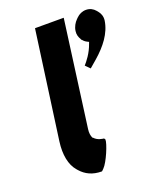

<svg xmlns="http://www.w3.org/2000/svg" viewBox="-153 -924 841 1023"><g transform="rotate(-20 267.5 -412.5)"><path d="M398 -801C384 -787 372 -767 369 -744C366 -724 372 -708 380 -695L381 -692V-691L385 -688C391 -680 400 -673 409 -669L417 -665L414 -657C397 -607 367 -571 352 -554L377 -529C387 -537 399 -548 412 -559L420 -566C476 -615 524 -674 534 -744C537 -767 529 -786 517 -800L511 -807C499 -821 482 -831 459 -831C438 -831 419 -822 405 -808ZM250 3 257 -4C283 -29 323 -125 321 -147L316 -154C309 -155 281 -157 262 -178H261L259 -180C253 -192 250 -209 253 -230L334 -832H172L171 -831L87 -221C77 -147 89 -88 121 -51L127 -44C155 -12 193 7 245 7C245 7 248 6 250 3Z"/></g></svg>

Font: Hussar Woodtype
Style: SeBdObl
Weight: 900
Foundry: Cannot Into Space Fonts
Version: Version 1.07